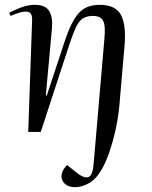

<svg xmlns="http://www.w3.org/2000/svg" viewBox="-20 -547 629 796"><path d="M291 229Q265 229 250 216Q235 203 235 185Q235 160 258 137L294 166Q327 193 345.5 187.5Q364 182 368 134L413 -388Q418 -441 407.5 -461Q397 -481 365 -481Q340 -481 323.5 -470.5Q307 -460 295 -434.5Q283 -409 268 -364L149 0H97L113 -459Q114 -481 108 -490Q102 -499 86 -499Q66 -499 24 -481L18 -494Q34 -503 64.5 -515Q95 -527 125 -527Q168 -527 184 -501Q200 -475 195 -425L170 -152L174 -151L248 -375Q274 -455 305 -491Q336 -527 393 -527Q460 -527 482 -484Q504 -441 496 -354L476 -122Q472 -68 459 -8.5Q446 51 426.5 102.5Q407 154 382 184Q364 206 339 217.5Q314 229 291 229Z"/></svg>

Font: Literata 72pt
Style: Italic
Weight: 400
Italic angle: -2°
Designer: Latin by Veronika Burian and Jose Scaglione. Greek by Irene Vlachou. Cyrillic by Vera Evstafieva
Foundry: TypeTogether
Version: Version 3.002